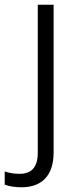

<svg xmlns="http://www.w3.org/2000/svg" viewBox="-73 -553 334 813"><path d="M18 240C107 240 154 187 154 93V-533H87V94C87 158 57 183 11 183C-13 183 -33 180 -53 173V229C-36 235 -13 240 18 240Z"/></svg>

Font: Noto Sans Thaana Light
Style: Regular
Weight: 300
Designer: David Williams
Foundry: Google Inc.
Version: Version 3.001